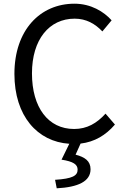

<svg xmlns="http://www.w3.org/2000/svg" viewBox="-20 -766 678 1039"><path d="M287 253C404 247 470 215 470 150C470 105 439 84 389 71L416 11C492 2 552 -34 602 -92L551 -151C504 -99 451 -68 381 -68C241 -68 153 -184 153 -369C153 -552 246 -665 384 -665C447 -665 495 -637 534 -596L584 -656C542 -703 472 -746 383 -746C197 -746 58 -603 58 -366C58 -138 183 1 355 12L313 98C377 108 400 124 400 152C400 185 372 201 278 207Z"/></svg>

Font: Source Han Sans KR
Style: Regular
Weight: 400
Designer: Ryoko NISHIZUKA 西塚涼子 (kana, bopomofo & ideographs); Paul D. Hunt (Latin, Greek & Cyrillic); Sandoll Communications 산돌커뮤니
Foundry: Adobe
Version: Version 2.004;hotconv 1.0.118;makeotfexe 2.5.65603